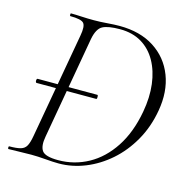

<svg xmlns="http://www.w3.org/2000/svg" viewBox="-96 -719 798 815"><g transform="rotate(15 303.0 -311.5)"><path d="M53 -302Q50 -302 49 -306.5Q48 -311 49 -315.5Q50 -320 53 -320H315Q318 -320 318.5 -315.5Q319 -311 318.5 -306.5Q318 -302 315 -302ZM232 4Q208 4 173.5 1Q139 -2 110 -2Q80 -2 55.5 -1Q31 0 11 0Q8 0 8 -6Q8 -12 11 -12Q43 -12 60.5 -17Q78 -22 86 -37Q94 -52 99 -81L181 -544Q189 -587 177.5 -600Q166 -613 118 -613Q116 -613 116 -619Q116 -625 118 -625Q138 -625 164 -623.5Q190 -622 219 -622Q246 -622 277.5 -624.5Q309 -627 331 -627Q422 -627 484 -587Q546 -547 572.5 -478Q599 -409 584 -323Q571 -248 536.5 -187.5Q502 -127 453.5 -84.5Q405 -42 348 -19Q291 4 232 4ZM226 -9Q297 -9 358 -42.5Q419 -76 462 -141.5Q505 -207 522 -301Q534 -367 527 -423.5Q520 -480 496 -523Q472 -566 432 -590Q392 -614 337 -614Q285 -614 261 -601.5Q237 -589 228 -542L149 -92Q141 -49 155 -29Q169 -9 226 -9Z"/></g></svg>

Font: Cormorant Light Light
Style: Italic
Weight: 300
Italic angle: -10°
Version: Version 4.000